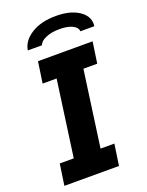

<svg xmlns="http://www.w3.org/2000/svg" viewBox="-163 -964 799 1044"><g transform="rotate(-20 237.0 -442.0)"><path d="M418 -563H338L277 -123H357L339 0H23L41 -123H122L183 -563H102L120 -686H436ZM474 -773Q474 -764 473 -760H392Q391 -783 363 -796.5Q335 -810 288 -810Q243 -810 210 -796Q177 -782 170 -760H88Q96 -813 152 -848.5Q208 -884 295 -884Q376 -884 425 -852.5Q474 -821 474 -773Z"/></g></svg>

Font: Chivo
Style: Bold Italic
Weight: 700
Italic angle: -8.05°
Designer: Hector Gatti
Foundry: Omnibus-Type
Version: Version 1.007